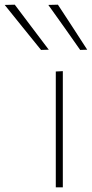

<svg xmlns="http://www.w3.org/2000/svg" viewBox="-133 -799 393 819"><path d="M105 0V-494L135 -495.5V0ZM42 -586Q3 -634 -35.5 -681.8Q-74 -729.5 -113 -778L-70 -779Q-34.5 -732 2 -683.5Q38.5 -635 75 -587ZM209 -586Q175.5 -634 141.5 -682Q107.5 -729.5 73 -778L114 -779Q145 -732 176.2 -684Q207.5 -636 239 -587Z"/></svg>

Font: Heraclito Thin
Style: Regular
Weight: 100
Designer: Kostas Bartsokas (font) & Cristiano Sobral (main changes)
Foundry: Kostas Bartsokas (font) & Cristiano Sobral (main changes)
Version: Version 1.00;July 8, 2020;FontCreator 13.0.0.2655 64-bit